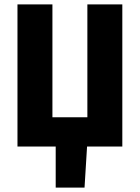

<svg xmlns="http://www.w3.org/2000/svg" viewBox="-20 -671 640 879"><path d="M60 0V-651H220V-134H380V-651H540V0ZM235 188V0L380 -23L367 188Z"/></svg>

Font: Source Code Pro ExtraBold
Style: Regular
Weight: 800
Monospace: yes
Designer: Paul D. Hunt, Teo Tuominen
Foundry: Adobe Systems Incorporated
Version: Version 1.018;hotconv 1.0.116;makeotfexe 2.5.65601